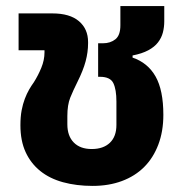

<svg xmlns="http://www.w3.org/2000/svg" viewBox="-20 -598 606 630"><path d="M284 12Q231 12 187 0Q143 -12 112 -37Q81 -62 64 -99Q47 -136 47 -187Q47 -215 51 -236Q55 -257 61.5 -274Q68 -291 75.5 -304Q83 -317 91 -328Q105 -350 115.5 -375.5Q126 -401 126 -426V-433H41V-554H152Q209 -554 239 -528.5Q269 -503 269 -460V-456Q269 -427 261 -397Q253 -367 234 -329Q220 -301 210.5 -277.5Q201 -254 201 -217V-190Q201 -152 222 -130.5Q243 -109 281 -109Q319 -109 340.5 -129.5Q362 -150 362 -188V-265Q362 -304 352 -325Q342 -346 308 -346H302V-456H318Q342 -456 358.5 -469Q375 -482 375 -515V-578H519V-528Q519 -509 514.5 -491.5Q510 -474 498.5 -459Q487 -444 466.5 -433Q446 -422 415 -416V-409Q465 -392 490.5 -347Q516 -302 516 -221Q516 -167 499.5 -123.5Q483 -80 453 -50Q423 -20 380 -4Q337 12 284 12Z"/></svg>

Font: IBM Plex Thai
Style: Bold
Weight: 700
Designer: Mike Abbink, Paul van der Laan, Pieter van Rosmalen, Ben Mitchell, Mark Frömberg
Foundry: Bold Monday
Version: Version 1.0